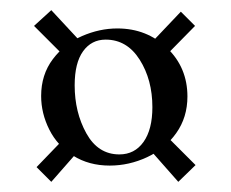

<svg xmlns="http://www.w3.org/2000/svg" viewBox="-20 -391 454 378"><path d="M81 -33 52 -62 105 -117 131 -90ZM47 -340 81 -371 133 -315 101 -286ZM365 -66 331 -33 279 -92 310 -121ZM336 -368 364 -340 307 -282 280 -309ZM61 -202Q61 -244 84 -274.5Q107 -305 141.5 -320Q176 -335 211 -335Q269 -335 309 -296.5Q349 -258 349 -201Q349 -160 327 -129Q305 -98 269.5 -81.5Q234 -65 196 -65Q155 -65 124 -84.5Q93 -104 77 -136Q61 -168 61 -202ZM280 -180Q280 -234 255 -273.5Q230 -313 188 -313Q160 -313 143.5 -290Q127 -267 127 -223Q127 -170 150 -128.5Q173 -87 215 -87Q245 -87 262.5 -111.5Q280 -136 280 -180Z"/></svg>

Font: Cormorant Unicase SemiBold
Style: Regular
Weight: 600
Designer: Christian Thalmann (Catharsis Fonts)
Foundry: Catharsis Fonts
Version: Version 4.000